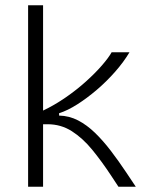

<svg xmlns="http://www.w3.org/2000/svg" viewBox="-20 -711 557 731"><path d="M87 0V-691H144V-290Q188 -311 230 -340Q272 -369 307.5 -401Q343 -433 368.5 -462.5Q394 -492 405 -512H473Q451 -475 418.5 -438Q386 -401 348.5 -369Q311 -337 274 -313.5Q237 -290 205 -280V-271Q244 -270 277.5 -252.5Q311 -235 341.5 -205.5Q372 -176 401.5 -137.5Q431 -99 461 -54L497 0H431L402 -44Q367 -97 331 -141Q295 -185 253.5 -211.5Q212 -238 161 -238H144V0Z"/></svg>

Font: Bricolage Grotesque 96pt ExtraBold ExtraLight
Style: Regular
Weight: 250
Version: Version 1.001;gftools[0.9.33.dev8+g029e19f]